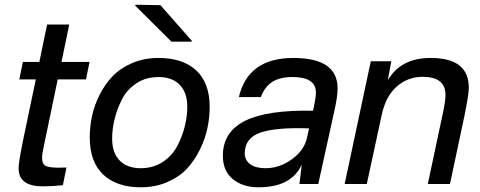

<svg xmlns="http://www.w3.org/2000/svg" viewBox="-20 -781 2037 815"><path d="M163 -146Q152 -93 169.5 -79.5Q187 -66 262 -70L247 5Q204 10 162 10Q59 10 59 -66Q59 -93 77 -181L132 -444H62L77 -518H147L180 -677H274L241 -518H360L345 -444H225Z M456 -193Q456 -132 488 -99.5Q520 -67 577 -67Q631 -67 671.5 -94Q712 -121 733.5 -163Q755 -205 765 -247Q775 -289 775 -328Q775 -388 743 -421Q711 -454 653 -454Q599 -454 558.5 -427Q518 -400 497 -358Q476 -316 466 -274Q456 -232 456 -193ZM361 -198Q361 -243 370.5 -288Q380 -333 402.5 -378Q425 -423 458 -457.5Q491 -492 541.5 -513.5Q592 -535 653 -535Q756 -535 813 -482Q870 -429 870 -327Q870 -282 860.5 -237Q851 -192 828.5 -146Q806 -100 773.5 -65Q741 -30 690 -8Q639 14 577 14Q476 14 418.5 -39.5Q361 -93 361 -198ZM554 -757 555 -761 661 -759 794 -608V-604H708Z M1225 -535Q1413 -535 1413 -406Q1413 -371 1399 -309L1331 0H1251L1261 -83Q1218 14 1077 14Q1011 14 968.5 -20.5Q926 -55 926 -120Q926 -221 1020 -268Q1114 -315 1309 -311L1313 -331Q1321 -369 1321 -388Q1321 -454 1222 -454Q1168 -454 1136 -433.5Q1104 -413 1087 -369H994Q1033 -535 1225 -535ZM1019 -130Q1019 -101 1042 -84Q1065 -67 1107 -67Q1165 -67 1217 -103.5Q1269 -140 1282 -192L1292 -236Q1151 -241 1085 -218Q1019 -195 1019 -130Z M1641 -521 1626 -440Q1681 -535 1808 -535Q1970 -535 1970 -409Q1970 -380 1952 -292L1890 0H1796L1861 -306Q1871 -353 1871 -378Q1871 -455 1774 -455Q1711 -455 1664 -413.5Q1617 -372 1600 -292L1537 0H1443L1554 -521Z"/></svg>

Font: Nacelle
Style: Italic
Weight: 400
Italic angle: -12°
Designer: Sora Sagano
Foundry: Sora Sagano
Version: Version 1.000;FEAKit 1.0